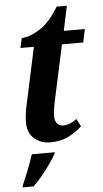

<svg xmlns="http://www.w3.org/2000/svg" viewBox="-59 -696 510 954"><g transform="rotate(-5 195.5 -219.0)"><path d="M172 10Q124 10 91.5 -18Q59 -46 59 -100Q59 -120 62.5 -145.5Q66 -171 71 -191L131 -470H64L75 -519Q112 -519 163.5 -550.5Q215 -582 261 -659H312L286 -536H391L377 -470H271L212 -197Q201 -145 201 -117Q201 -93 212.5 -80.5Q224 -68 242 -68Q260 -68 278 -75.5Q296 -83 310 -94L330 -56Q300 -29 262.5 -9.5Q225 10 172 10ZM17 209Q32 175 47.5 135.5Q63 96 74 61H189L186 70Q175 90 155.5 117.5Q136 145 113.5 172.5Q91 200 69 221H14Z"/></g></svg>

Font: Noto Serif Condensed
Style: Bold Italic
Weight: 700
Width: 3
Italic angle: -12°
Designer: Monotype Design Team
Foundry: Monotype Imaging Inc.
Version: Version 2.014